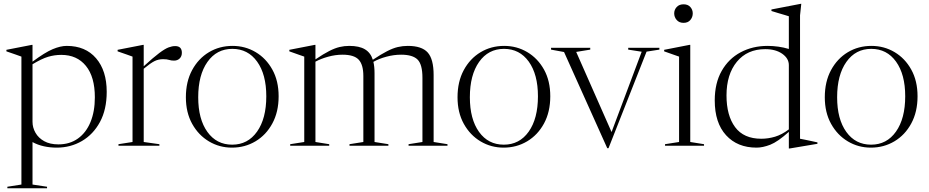

<svg xmlns="http://www.w3.org/2000/svg" viewBox="-20 -762 4856 1004"><path d="M226 214.5V222.5H18.5V214.5L92 203V-466Q82 -470 61.8 -476.8Q41.5 -483.5 13.5 -493.5V-501.5L147 -527.5H150V-439.5Q215 -488 255.8 -505Q296.5 -522 329 -522Q427 -522 482.5 -457.2Q538 -392.5 538 -282Q538 -189.5 502.8 -124.2Q467.5 -59 408.2 -24.5Q349 10 276.5 10Q242 10 209.8 3Q177.5 -4 150 -19V203ZM476 -253Q476 -360 429.2 -417.5Q382.5 -475 300.5 -475Q265 -475 231.5 -465Q198 -455 150 -426V-125Q150 -95 165.5 -67.8Q181 -40.5 211 -23.8Q241 -7 285.5 -7Q345 -7 387.8 -37.8Q430.5 -68.5 453.2 -123.8Q476 -179 476 -253Z M896 -521Q931 -521 931 -486Q931 -467.5 919.5 -456.2Q908 -445 890 -445Q875 -445 864 -448.8Q853 -452.5 832.5 -452.5Q808 -452.5 787.2 -442Q766.5 -431.5 731.5 -402.5V-19.5L813.5 -8V0H599.5V-8L673 -19.5V-466Q663.5 -470 643 -476.8Q622.5 -483.5 595 -493.5V-501.5L728.5 -527.5H731.5V-415.5Q783 -462.5 813.2 -485Q843.5 -507.5 861.8 -514.2Q880 -521 896 -521Z M1193 10Q1127.5 10 1072.8 -22.5Q1018 -55 985 -114.2Q952 -173.5 952 -253.5Q952 -335 984.5 -395.2Q1017 -455.5 1072.2 -488.8Q1127.5 -522 1196 -522Q1262 -522 1316.8 -489.5Q1371.5 -457 1404.2 -398Q1437 -339 1437 -258.5Q1437 -177 1404.2 -116.5Q1371.5 -56 1316 -23Q1260.5 10 1193 10ZM1194 -5.5Q1276 -5.5 1324.2 -73.8Q1372.5 -142 1372.5 -258.5Q1372.5 -373 1324.5 -439.8Q1276.5 -506.5 1195 -506.5Q1113 -506.5 1064.8 -438.2Q1016.5 -370 1016.5 -253.5Q1016.5 -139 1064.5 -72.2Q1112.5 -5.5 1194 -5.5Z M1938.5 -379.5V-19.5L2011 -8V0H1807.5V-8L1880 -19.5V-364.5Q1880 -423.5 1855.8 -449.8Q1831.5 -476 1771 -476Q1734 -476 1696 -465.5Q1658 -455 1629.5 -439.5V-19.5L1701.5 -8V0H1497.5V-8L1571 -19.5V-466Q1563 -469 1545 -475Q1527 -481 1493 -493.5V-501.5L1626.5 -527.5H1629.5V-451.5Q1671.5 -480 1701.5 -495.2Q1731.5 -510.5 1756 -516.2Q1780.5 -522 1806.5 -522Q1858.5 -522 1888.2 -504.2Q1918 -486.5 1929.5 -449.5Q1973 -478.5 2003.8 -494.2Q2034.5 -510 2060 -516Q2085.5 -522 2112.5 -522Q2185.5 -522 2216.5 -487.5Q2247.5 -453 2247.5 -369.5V-19.5L2320 -8V0H2116.5V-8L2189 -19.5V-355Q2189 -425 2163.5 -450.5Q2138 -476 2077.5 -476Q2039.5 -476 2000.5 -465.5Q1961.5 -455 1932.5 -438.5Q1938.5 -414 1938.5 -379.5Z M2613.5 10Q2548 10 2493.2 -22.5Q2438.5 -55 2405.5 -114.2Q2372.5 -173.5 2372.5 -253.5Q2372.5 -335 2405 -395.2Q2437.5 -455.5 2492.8 -488.8Q2548 -522 2616.5 -522Q2682.5 -522 2737.2 -489.5Q2792 -457 2824.8 -398Q2857.5 -339 2857.5 -258.5Q2857.5 -177 2824.8 -116.5Q2792 -56 2736.5 -23Q2681 10 2613.5 10ZM2614.5 -5.5Q2696.5 -5.5 2744.8 -73.8Q2793 -142 2793 -258.5Q2793 -373 2745 -439.8Q2697 -506.5 2615.5 -506.5Q2533.5 -506.5 2485.2 -438.2Q2437 -370 2437 -253.5Q2437 -139 2485 -72.2Q2533 -5.5 2614.5 -5.5Z M3361 -492 3162 13H3155.5L2929.5 -490L2861.5 -502.5V-512H3066.5V-502.5L2993 -490.5L3178 -71.5L3335.5 -491.5L3265 -502.5V-512H3428V-502.5Z M3554.5 -642.5Q3531.5 -642.5 3518.5 -657.5Q3505.5 -672.5 3505.5 -692Q3505.5 -711 3518.5 -725.2Q3531.5 -739.5 3554.5 -739.5Q3577.5 -739.5 3590 -725.2Q3602.5 -711 3602.5 -692Q3602.5 -672.5 3590 -657.5Q3577.5 -642.5 3554.5 -642.5ZM3589.5 -527.5V-19.5L3661.5 -8V0H3457.5V-8L3531 -19.5V-466Q3522.5 -469 3499 -477.2Q3475.5 -485.5 3453 -493.5V-501.5L3586 -527.5Z M4254.5 -10 4109 14.5H4105V-72.5Q4047 -20.5 4007.8 -5.2Q3968.5 10 3936 10Q3836 10 3776.8 -54.8Q3717.5 -119.5 3717.5 -237Q3717.5 -327.5 3753.8 -391.2Q3790 -455 3852.8 -488.5Q3915.5 -522 3994 -522Q4021.5 -522 4050.2 -518Q4079 -514 4105 -506V-677Q4099 -679 4082.8 -683.8Q4066.5 -688.5 4047.5 -694.2Q4028.5 -700 4014 -704.5V-712.5L4167 -742H4170L4163.5 -681.5V-36.5Q4169.5 -35.5 4187.5 -31.8Q4205.5 -28 4224.8 -24Q4244 -20 4254.5 -17.5ZM4105 -421.5Q4105 -456.5 4070.5 -480.8Q4036 -505 3981.5 -505Q3887.5 -505 3833.2 -439Q3779 -373 3779 -263Q3779 -158 3824 -97.2Q3869 -36.5 3961 -36.5Q3997 -36.5 4033 -47.2Q4069 -58 4105 -85.5Z M4534 10Q4468.5 10 4413.8 -22.5Q4359 -55 4326 -114.2Q4293 -173.5 4293 -253.5Q4293 -335 4325.5 -395.2Q4358 -455.5 4413.2 -488.8Q4468.5 -522 4537 -522Q4603 -522 4657.8 -489.5Q4712.5 -457 4745.2 -398Q4778 -339 4778 -258.5Q4778 -177 4745.2 -116.5Q4712.5 -56 4657 -23Q4601.5 10 4534 10ZM4535 -5.5Q4617 -5.5 4665.2 -73.8Q4713.5 -142 4713.5 -258.5Q4713.5 -373 4665.5 -439.8Q4617.5 -506.5 4536 -506.5Q4454 -506.5 4405.8 -438.2Q4357.5 -370 4357.5 -253.5Q4357.5 -139 4405.5 -72.2Q4453.5 -5.5 4535 -5.5Z"/></svg>

Font: Newsreader 72pt Light
Style: Regular
Weight: 300
Designer: Hugues Gentile
Foundry: Production Type
Version: Version 1.003; ttfautohint (v1.8.3)